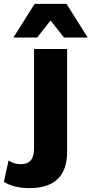

<svg xmlns="http://www.w3.org/2000/svg" viewBox="-114 -752 471 987"><path d="M337 -559H215L146 -647L77 -559H-45L64 -732H228ZM231 -500V28Q231 215 37 215Q-42 215 -94 183L-70 73Q-44 92 -6 92Q61 92 61 13V-500Z"/></svg>

Font: Elaine Sans
Style: Bold
Weight: 700
Designer: Wei Huang
Foundry: Wei Huang
Version: Version 2.001;December 24, 2019;FontCreator 12.0.0.2547 64-b